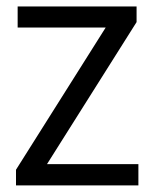

<svg xmlns="http://www.w3.org/2000/svg" viewBox="-20 -562 464 582"><path d="M28.5 0V-47.5L312 -497V-478.5H33.5V-542.5H394V-495L110.5 -45.5V-64.5H399.5V0Z"/></svg>

Font: Encode Sans SemiCondensed
Style: Regular
Weight: 400
Width: 4
Designer: Multiple Designers
Foundry: Impallari Type
Version: Version 3.002